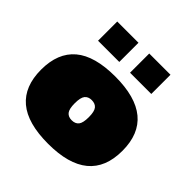

<svg xmlns="http://www.w3.org/2000/svg" viewBox="-185 -840 997 997"><g transform="rotate(45 313.5 -341.5)"><path d="M118 -552V-693H274V-552ZM353 -552V-693H509V-552ZM313 10Q162 10 88.5 -52Q15 -114 15 -237Q15 -360 88.5 -422Q162 -484 313 -484Q612 -484 612 -237Q612 10 313 10ZM313 -163Q339 -163 352 -179Q365 -195 365 -237Q365 -279 352 -295Q339 -311 313 -311Q288 -311 275 -295Q262 -279 262 -237Q262 -195 275 -179Q288 -163 313 -163Z"/></g></svg>

Font: Boz Display
Style: Regular
Weight: 900
Version: Version 2.000; ttfautohint (v1.8.3)